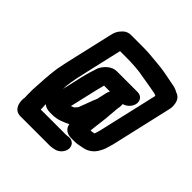

<svg xmlns="http://www.w3.org/2000/svg" viewBox="-219 -846 1221 1221"><g transform="rotate(45 392.0 -235.5)"><path d="M686 -94 779 -499C782 -512 784 -522 784 -531C783 -572 772 -601 735 -613C715 -625 700 -628 672 -633C620 -643 574 -654 516 -658C467 -663 427 -667 375 -667H275C253 -667 234 -659 220 -644C196 -620 190 -605 182 -571L122 -310C110 -260 102 -221 94 -179C84 -108 82 -45 78 21C79 44 77 68 79 89V92C79 96 78 101 77 108C75 153 93 195 142 196H411C443 193 465 189 486 168C529 123 503 64 449 72C443 73 437 74 431 74H204C205 57 202 44 203 27C215 39 234 46 259 46H278C328 46 362 28 398 12C398 13 398 13 399 14C403 43 429 66 469 66H506C527 65 552 59 572 55C607 48 639 22 654 -8C661 -20 668 -33 672 -46C675 -61 682 -76 686 -94ZM434 -318C428 -306 425 -297 424 -291L410 -228C408 -221 403 -212 400 -205L395 -191C385 -165 374 -135 364 -109C360 -100 351 -93 345 -86C345 -85 345 -85 344 -85H343L327 -78C326 -77 325 -77 324 -77L365 -254C369 -270 372 -285 376 -298L381 -318ZM608 -379C616 -412 595 -440 562 -440H373C329 -440 290 -401 274 -364C264 -332 251 -293 242 -253L210 -112C213 -124 212 -136 213 -150C219 -201 230 -249 244 -310L298 -545H347C405 -545 468 -542 517 -531C559 -525 604 -516 644 -509C648 -508 653 -504 658 -502L564 -94C561 -81 557 -72 554 -61C547 -59 537 -56 529 -56H522C522 -58 523 -60 523 -63C527 -92 528 -115 533 -147L537 -181C539 -200 539 -220 542 -240C543 -255 544 -277 548 -293C549 -300 548 -308 548 -319C574 -325 601 -349 608 -379Z"/></g></svg>

Font: Electronic
Style: TiIt
Weight: 900
Version: Version 1.011